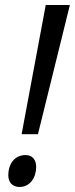

<svg xmlns="http://www.w3.org/2000/svg" viewBox="-20 -734 298 764"><path d="M66 -200H131L258 -714H162ZM58 10C99 10 124 -27 124 -70C124 -99 108 -117 82 -117C36 -117 13 -79 13 -37C13 -7 31 10 58 10Z"/></svg>

Font: Noto Sans Condensed
Style: Italic
Weight: 400
Width: 3
Italic angle: -12°
Designer: Monotype Design Team
Foundry: Monotype Imaging Inc.
Version: Version 2.013